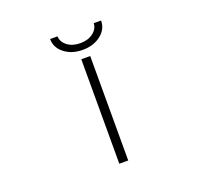

<svg xmlns="http://www.w3.org/2000/svg" viewBox="-154 -1096 1308 1265"><g transform="rotate(-20 500.0 -463.0)"><path d="M471.7 1V-731.4H534.2V1ZM324.2 -926.8H376Q377 -887.7 412.6 -860.4Q448.2 -833 502.9 -833Q557.6 -833 593.3 -860.4Q628.9 -887.7 629.9 -926.8H681.6Q681.6 -866.2 630.4 -826.2Q579.1 -786.1 502.9 -786.1Q426.8 -786.1 375.5 -826.2Q324.2 -866.2 324.2 -926.8Z"/></g></svg>

Font: GenEi Gothic M Light
Style: Regular
Weight: 300
Designer: o_tamon (Modified); [Source Han Sans]
Ryoko NISHIZUKA  (kana & ideographs); Paul D. Hunt (Latin, Greek & Cyrillic); Wenl
Version: Version 1.1a;Original Version 1.004